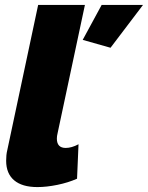

<svg xmlns="http://www.w3.org/2000/svg" viewBox="-20 -750 601 780"><path d="M132 10Q70 10 37.5 -17.5Q5 -45 5 -97Q5 -108 6 -119Q7 -130 10 -142L135 -730H325L214 -209Q211 -197 211 -187Q211 -149 247 -149Q271 -149 299 -164L293 -24Q257 -8 213 1Q169 10 132 10ZM316 -588 393 -730H561L429 -556Z"/></svg>

Font: Raleway Black
Style: Italic
Weight: 900
Italic angle: -12°
Designer: Matt McInerney, Pablo Impallari, Rodrigo Fuenzalida
Foundry: Matt McInerney, Pablo Impallari, Rodrigo Fuenzalida
Version: Version 4.101;RELEASE